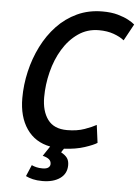

<svg xmlns="http://www.w3.org/2000/svg" viewBox="-60 -755 718 991"><g transform="rotate(5 299.5 -259.5)"><path d="M197 190Q169 190 148 185Q127 180 111 172L136 113Q146 118 160 121.5Q174 125 192 125Q213 125 222.5 117.5Q232 110 232 99Q232 84 221.5 75Q211 66 188 60Q195 50 204 36Q213 22 222 9Q143 -6 100 -68.5Q57 -131 57 -228Q57 -297 73 -366Q89 -435 120 -497Q151 -559 196 -606.5Q241 -654 300 -681.5Q359 -709 431 -709Q477 -709 510.5 -699.5Q544 -690 566 -678Q588 -666 599 -656L552 -570Q531 -587 497.5 -599Q464 -611 421 -611Q361 -611 314 -578.5Q267 -546 234.5 -492.5Q202 -439 185.5 -373Q169 -307 169 -242Q169 -170 201 -126.5Q233 -83 301 -83Q353 -83 392 -97Q431 -111 452 -123L464 -31Q446 -19 400.5 -4Q355 11 294 14Q291 19 287.5 23.5Q284 28 281 34Q303 46 313 60Q323 74 323 97Q323 141 288.5 165.5Q254 190 197 190Z"/></g></svg>

Font: Ubuntu Sans Mono Medium
Style: Italic
Weight: 500
Italic angle: -13.5°
Monospace: yes
Designer: Dalton Maag Ltd
Foundry: Dalton Maag Ltd
Version: Version 1.006